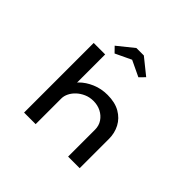

<svg xmlns="http://www.w3.org/2000/svg" viewBox="-211 -1192 1443 1443"><g transform="rotate(45 510.5 -470.0)"><path d="M216 0V-740H338V-379L297 -373Q309 -413 347 -451Q385 -489 442 -513.5Q499 -538 566 -538Q646 -538 699.5 -507Q753 -476 780 -424.5Q807 -373 807 -312V0H684V-286Q684 -329 662 -361.5Q640 -394 604 -412.5Q568 -431 523 -431Q483 -431 449 -416Q415 -401 390.5 -378Q366 -355 352.5 -327.5Q339 -300 339 -273V0H278Q247 0 231.5 0Q216 0 216 0ZM383 -795 342 -837 470 -940H549L677 -837L636 -795L495 -862H524Z"/></g></svg>

Font: Lexend Zetta Medium
Style: Regular
Weight: 500
Designer: Bonnie Shaver-Troup, Thomas Jockin
Foundry: Lexend
Version: Version 1.007